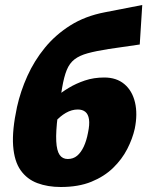

<svg xmlns="http://www.w3.org/2000/svg" viewBox="-20 -732 589 768"><path d="M223 16Q171 16 129.5 0.5Q88 -15 62.5 -51Q37 -87 32.5 -149Q28 -211 48 -304Q62 -367 89.5 -428Q117 -489 159.5 -541Q202 -593 261.5 -630.5Q321 -668 400 -683L549 -712L539 -554L415 -536Q364 -528 331 -519Q298 -510 278 -494.5Q258 -479 247 -452Q236 -425 228.5 -381Q221 -337 211 -269Q203 -205 205 -167Q207 -129 218.5 -112.5Q230 -96 251 -96Q273 -96 288.5 -109Q304 -122 315 -145.5Q326 -169 332 -201Q339 -234 336 -254.5Q333 -275 321.5 -284.5Q310 -294 291 -294Q267 -294 243.5 -280.5Q220 -267 199 -243L175 -317Q186 -328 206 -345.5Q226 -363 255 -380.5Q284 -398 319.5 -410Q355 -422 397 -422Q446 -422 477.5 -395.5Q509 -369 520 -322.5Q531 -276 519 -217Q510 -177 489 -136Q468 -95 432.5 -60.5Q397 -26 345.5 -5Q294 16 223 16Z"/></svg>

Font: Ysabeau Black
Style: Italic
Weight: 900
Italic angle: -12°
Version: Version 2.000;gftools[0.9.27.dev2+g8671c4b]